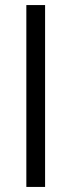

<svg xmlns="http://www.w3.org/2000/svg" viewBox="-20 -738 282 758"><path d="M84 0V-718H158V0Z"/></svg>

Font: TypoPRO Titillium Text
Style: 400 wt
Weight: 400
Designer: Accademia di Belle Arti di Urbino and others
Foundry: Accademia di Belle Arti di Urbino and others.
Version: Version 25.000